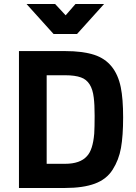

<svg xmlns="http://www.w3.org/2000/svg" viewBox="-20 -934 678 954"><path d="M246.1 -765.1 111.8 -914.1H253.9L306.2 -857.9L355 -914.1H497.1L362.8 -765.1ZM445.8 -449.2Q436.5 -530.3 382.3 -549.3Q353 -560.1 303.2 -560.1H211.9V-120.1H303.2Q378.4 -120.1 412.1 -158.2Q441.4 -189 448.2 -270Q450.2 -301.8 450.2 -358.4Q450.2 -415 445.8 -449.2ZM303.2 0H74.2V-680.2H303.2Q391.1 -680.2 448.2 -661.6Q554.2 -627 580.1 -500.5Q591.8 -442.9 591.8 -351.1Q591.8 -259.3 581.1 -198.7Q570.3 -138.7 539.6 -90.8Q509.3 -43 451.2 -21.5Q393.1 0 303.2 0Z"/></svg>

Font: TitilliumWeb-Bold
Style: Bold
Weight: 700
Version: Version 1.001;PS 57.000;hotconv 1.0.70;makeotf.lib2.5.55311